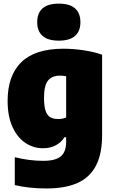

<svg xmlns="http://www.w3.org/2000/svg" viewBox="-20 -834 640 1084"><path d="M63.5 211V53.5Q145 74 224.5 74Q292.5 74 323 49Q353.5 24 353.5 -34V-59.5H344.5Q325 -29 293.8 -13Q262.5 3 222 3Q169.5 3 124 -26.8Q78.5 -56.5 50.8 -116.8Q23 -177 23 -264.5Q23 -407 100.2 -482.8Q177.5 -558.5 337 -559Q393 -559 451.8 -550.2Q510.5 -541.5 556.5 -525V-71.5Q556.5 34 522.2 100.5Q488 167 418.8 198.5Q349.5 230 242.5 230Q143.5 230 63.5 211ZM353.5 -171V-403.5Q335 -407 318.5 -407Q273 -407 250.8 -378.8Q228.5 -350.5 228.5 -282Q228.5 -235 237.2 -209Q246 -183 263 -172.5Q280 -162 308 -162Q334 -162 353.5 -171ZM190 -709Q190 -759.5 220 -786.5Q250 -813.5 312 -813.5Q374 -813.5 404 -786.5Q434 -759.5 434 -709Q434 -658.5 404 -631.5Q374 -604.5 312 -604.5Q250 -604.5 220 -631.5Q190 -658.5 190 -709Z"/></svg>

Font: Encode Sans Semi Condensed Black
Style: Regular
Weight: 900
Width: 4
Designer: Multiple Designers
Foundry: Impallari Type
Version: Version 2.000